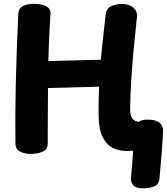

<svg xmlns="http://www.w3.org/2000/svg" viewBox="-20 -799 877 1009"><path d="M76.1 -725.1Q77.7 -756.8 102.1 -767.9Q126.4 -779 156.9 -779Q180.2 -779 200.9 -774.3Q221.7 -769.7 234.3 -757.9Q246.9 -746.1 245.1 -725.1Q239.9 -646.1 236.9 -567.5Q233.9 -488.9 232.9 -406.9Q231.9 -324.9 231.4 -235.4Q230.9 -145.9 230.9 -44.9Q230.9 -13.8 203.7 -1.9Q176.4 10 141.7 10Q111.4 10 86.7 -1.9Q61.9 -13.8 61.1 -44.9Q60.1 -108.7 60.5 -188.4Q60.9 -268.1 62.9 -358Q64.9 -447.9 68.4 -541.5Q71.9 -635.1 76.1 -725.1ZM132.7 -333.6Q102 -332.8 90.2 -354.2Q78.4 -375.7 78.4 -404.6Q78.4 -432.4 90.2 -453.3Q102 -474.1 132.7 -475.1L595.7 -487.6Q627.1 -488.3 638 -469Q648.9 -449.7 648.9 -421Q648.9 -393.1 638 -370.1Q627.1 -347 595.7 -346ZM535.4 -724.1Q540 -756.6 566.7 -767.4Q593.4 -778.3 623.4 -778.3Q638.4 -778.3 651.9 -774.3Q665.3 -770.2 675.2 -762.7Q702.4 -743.7 699.9 -712.4Q690.2 -620.7 682.6 -541.5Q675 -462.3 670.2 -386Q665.4 -309.7 663.7 -225.2Q663.7 -203.9 668.9 -188.3Q674.2 -172.8 689 -164.8Q703.8 -156.8 729.8 -156.8Q741.7 -156.8 750.4 -141.9Q759.1 -127 762 -105.1Q764.9 -83.2 759.5 -60.8Q754.1 -38.4 738.3 -23.3Q722.4 -8.2 693.1 -7.8Q684.4 -6.7 667.1 -6.2Q649.8 -5.8 639.6 -5.8Q606.9 -5.8 575 -20.6Q543.1 -35.3 521.7 -74.1Q500.2 -112.9 498.4 -184.3Q497.7 -243.7 499.2 -302.1Q500.7 -360.4 505.1 -423.6Q509.4 -486.8 517.3 -560.3Q525.2 -633.8 535.4 -724.1ZM685.9 -120.7Q686.7 -137 703.1 -153.7Q719.4 -170.4 753 -170.4Q789.9 -170.4 807.8 -160.7Q825.7 -150.9 831.6 -137.4Q837.6 -124 836.8 -112.7Q836 -86.1 834 -53.8Q832 -21.6 829 12.9Q826 47.3 823.4 80.1Q820.8 112.8 817.8 140.4Q816.8 152.6 810.4 163.8Q804.1 175.1 785.2 182.7Q766.2 190.3 726 190.3Q693 190.3 679.9 174Q666.9 157.7 667.9 139.8Q670.9 112.3 673.5 78.3Q676.1 44.3 678.7 8.6Q681.3 -27.2 683.2 -60.7Q685.1 -94.1 685.9 -120.7Z"/></svg>

Font: Playpen Sans
Style: Regular
Weight: 400
Designer: Laura Meseguer, Veronika Burian, José Scaglione, Kostas Bartsokas, Vera Evstafieva, Tom Grace, Yorlmar Campos
Foundry: TypeTogether
Version: Version 2.000